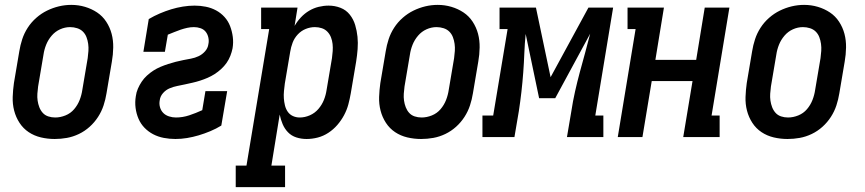

<svg xmlns="http://www.w3.org/2000/svg" viewBox="-20 -561 3540 786"><path d="M204 8Q175 8 147.5 1.5Q120 -5 97.5 -20Q75 -35 60 -58Q45 -81 38 -108Q31 -135 32 -164Q33 -193 37 -221L59 -351Q63 -376 71 -400.5Q79 -425 93.5 -447.5Q108 -470 128.5 -488Q149 -506 172.5 -517.5Q196 -529 221 -535Q246 -541 272 -541Q301 -541 328 -533Q355 -525 377.5 -510Q400 -495 415 -472Q430 -449 437 -422.5Q444 -396 443.5 -366.5Q443 -337 438 -309L416 -179Q412 -154 404 -129.5Q396 -105 381.5 -82.5Q367 -60 347 -42Q327 -24 303 -12.5Q279 -1 254 3.5Q229 8 204 8ZM206 -80Q227 -80 248 -88.5Q269 -97 283.5 -114Q298 -131 306 -151.5Q314 -172 317 -193L339 -323Q341 -338 342 -352.5Q343 -367 341 -381.5Q339 -396 334 -409Q329 -422 319.5 -431.5Q310 -441 296 -445.5Q282 -450 267 -450Q246 -450 226 -441Q206 -432 191.5 -415Q177 -398 169 -378Q161 -358 158 -337L136 -207Q134 -192 133 -177.5Q132 -163 134 -149Q136 -135 141 -122Q146 -109 155 -99Q164 -89 177.5 -84.5Q191 -80 206 -80Z M698 8Q674 8 650.5 3.5Q627 -1 607 -11.5Q587 -22 571.5 -38Q556 -54 547 -75Q538 -96 535 -119.5Q532 -143 536 -167Q538 -183 544.5 -198Q551 -213 560 -226.5Q569 -240 581.5 -251.5Q594 -263 608 -272Q622 -281 637.5 -287.5Q653 -294 668.5 -299Q684 -304 699.5 -308Q715 -312 730.5 -315Q746 -318 762 -321Q778 -324 793 -331Q808 -338 819.5 -351Q831 -364 833 -380Q836 -393 833 -407Q830 -421 822 -431Q814 -441 801 -445.5Q788 -450 774 -450Q760 -450 746.5 -447Q733 -444 719.5 -439.5Q706 -435 693 -429.5Q680 -424 667 -419L655 -349H567L589 -483Q611 -496 634.5 -506Q658 -516 681 -523Q704 -530 728.5 -534Q753 -538 777 -538Q800 -538 822.5 -533.5Q845 -529 864.5 -518.5Q884 -508 899 -491.5Q914 -475 922 -454Q930 -433 933 -410Q936 -387 932 -363Q929 -348 923 -332.5Q917 -317 907.5 -303.5Q898 -290 885.5 -278.5Q873 -267 859 -258Q845 -249 830 -242.5Q815 -236 799.5 -231Q784 -226 768.5 -222.5Q753 -219 737 -215.5Q721 -212 705.5 -209Q690 -206 674.5 -199.5Q659 -193 647.5 -180Q636 -167 634 -151Q631 -136 635 -122Q639 -108 648.5 -98.5Q658 -89 672 -84.5Q686 -80 700 -80Q728 -80 755 -89Q782 -98 808 -110L821 -188H910L886 -47Q865 -34 841 -24Q817 -14 793.5 -7Q770 0 746 4Q722 8 698 8Z M945 205V117H989L1082 -442H1049V-530H1198L1186 -455Q1197 -474 1212 -490Q1227 -506 1245.5 -517Q1264 -528 1284.5 -533Q1305 -538 1325 -538Q1351 -538 1374 -529Q1397 -520 1412 -501Q1427 -482 1434 -458.5Q1441 -435 1443.5 -410.5Q1446 -386 1444 -360Q1442 -334 1438 -309L1416 -179Q1412 -156 1406 -133.5Q1400 -111 1388.5 -89.5Q1377 -68 1361 -49.5Q1345 -31 1324.5 -17.5Q1304 -4 1281 2Q1258 8 1235 8Q1213 8 1193 1.5Q1173 -5 1159 -19.5Q1145 -34 1137 -53Q1129 -72 1125 -92L1091 117H1147V205ZM1207 -80Q1228 -80 1248.5 -89Q1269 -98 1283.5 -115Q1298 -132 1306 -152Q1314 -172 1317 -193L1339 -323Q1341 -337 1342 -352Q1343 -367 1341.5 -381Q1340 -395 1335 -408Q1330 -421 1320.5 -431Q1311 -441 1297.5 -445.5Q1284 -450 1269 -450Q1250 -450 1231.5 -442.5Q1213 -435 1199 -420Q1185 -405 1178 -386.5Q1171 -368 1168 -349L1146 -219Q1144 -204 1142.5 -188.5Q1141 -173 1142 -158.5Q1143 -144 1146.5 -129.5Q1150 -115 1158 -103.5Q1166 -92 1179 -86Q1192 -80 1207 -80Z M1704 8Q1675 8 1647.5 1.5Q1620 -5 1597.5 -20Q1575 -35 1560 -58Q1545 -81 1538 -108Q1531 -135 1532 -164Q1533 -193 1537 -221L1559 -351Q1563 -376 1571 -400.5Q1579 -425 1593.5 -447.5Q1608 -470 1628.5 -488Q1649 -506 1672.5 -517.5Q1696 -529 1721 -535Q1746 -541 1772 -541Q1801 -541 1828 -533Q1855 -525 1877.5 -510Q1900 -495 1915 -472Q1930 -449 1937 -422.5Q1944 -396 1943.5 -366.5Q1943 -337 1938 -309L1916 -179Q1912 -154 1904 -129.5Q1896 -105 1881.5 -82.5Q1867 -60 1847 -42Q1827 -24 1803 -12.5Q1779 -1 1754 3.5Q1729 8 1704 8ZM1706 -80Q1727 -80 1748 -88.5Q1769 -97 1783.5 -114Q1798 -131 1806 -151.5Q1814 -172 1817 -193L1839 -323Q1841 -338 1842 -352.5Q1843 -367 1841 -381.5Q1839 -396 1834 -409Q1829 -422 1819.5 -431.5Q1810 -441 1796 -445.5Q1782 -450 1767 -450Q1746 -450 1726 -441Q1706 -432 1691.5 -415Q1677 -398 1669 -378Q1661 -358 1658 -337L1636 -207Q1634 -192 1633 -177.5Q1632 -163 1634 -149Q1636 -135 1641 -122Q1646 -109 1655 -99Q1664 -89 1677.5 -84.5Q1691 -80 1706 -80Z M1955 0V-88H1999L2058 -442H2025V-530H2174L2234 -245L2389 -530H2490L2417 -88H2450V0H2301L2319 -106Q2325 -146 2334 -186Q2343 -226 2353.5 -265Q2364 -304 2375 -343.5Q2386 -383 2396 -423L2253 -159H2187L2132 -422Q2128 -383 2126.5 -343.5Q2125 -304 2122 -264Q2119 -224 2114.5 -184.5Q2110 -145 2104 -106L2086 0Z M2509 0 2582 -442H2549V-530H2698L2663 -316H2830L2865 -530H2966L2893 -88H2926V0H2777L2815 -229H2648L2610 0Z M3204 8Q3175 8 3147.5 1.5Q3120 -5 3097.5 -20Q3075 -35 3060 -58Q3045 -81 3038 -108Q3031 -135 3032 -164Q3033 -193 3037 -221L3059 -351Q3063 -376 3071 -400.5Q3079 -425 3093.5 -447.5Q3108 -470 3128.5 -488Q3149 -506 3172.5 -517.5Q3196 -529 3221 -535Q3246 -541 3272 -541Q3301 -541 3328 -533Q3355 -525 3377.5 -510Q3400 -495 3415 -472Q3430 -449 3437 -422.5Q3444 -396 3443.5 -366.5Q3443 -337 3438 -309L3416 -179Q3412 -154 3404 -129.5Q3396 -105 3381.5 -82.5Q3367 -60 3347 -42Q3327 -24 3303 -12.5Q3279 -1 3254 3.5Q3229 8 3204 8ZM3206 -80Q3227 -80 3248 -88.5Q3269 -97 3283.5 -114Q3298 -131 3306 -151.5Q3314 -172 3317 -193L3339 -323Q3341 -338 3342 -352.5Q3343 -367 3341 -381.5Q3339 -396 3334 -409Q3329 -422 3319.5 -431.5Q3310 -441 3296 -445.5Q3282 -450 3267 -450Q3246 -450 3226 -441Q3206 -432 3191.5 -415Q3177 -398 3169 -378Q3161 -358 3158 -337L3136 -207Q3134 -192 3133 -177.5Q3132 -163 3134 -149Q3136 -135 3141 -122Q3146 -109 3155 -99Q3164 -89 3177.5 -84.5Q3191 -80 3206 -80Z"/></svg>

Font: Iosevka Slab Semibold
Style: Italic
Weight: 600
Italic angle: -9°
Monospace: yes
Designer: Belleve Invis
Foundry: Belleve Invis
Version: Version 11.1.1; ttfautohint (v1.8.3)